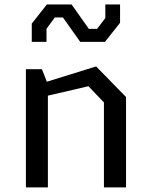

<svg xmlns="http://www.w3.org/2000/svg" viewBox="-20 -814 660 834"><path d="M431.5 0H527.5V-392.5L397.5 -525.5L183.5 -459L162 -513.5H92.5V0H188V-398.5L364 -439.5L431.5 -369ZM291 -794.5H183.5L118 -711.5V-632H182V-689L218 -738H253.5L328.5 -632H436L501.5 -715V-794.5H437.5V-735.5L401.5 -688.5H366Z"/></svg>

Font: Monaspace Krypton
Style: Regular
Weight: 400
Designer: Riley Cran & the Lettermatic Team
Foundry: Lettermatic
Version: Version 1.200 (Monaspace Krypton)